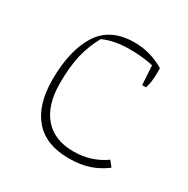

<svg xmlns="http://www.w3.org/2000/svg" viewBox="-118 -578 680 694"><g transform="rotate(30 222.0 -231.0)"><path d="M62 -207Q62 -329 107 -400.5Q152 -472 253 -472Q320 -472 378 -437V-418Q378 -378 369 -352H353L348 -432Q304 -442 250 -442Q186 -442 140 -421Q115 -376 103.5 -327.5Q92 -279 92 -210Q92 -119 134.5 -69.5Q177 -20 257 -20Q331 -20 388 -61L406 -38Q376 -15 340 -2.5Q304 10 255 10Q159 10 110.5 -46.5Q62 -103 62 -207Z"/></g></svg>

Font: Athiti ExtraLight
Style: Regular
Weight: 275
Designer: CadsonDemak Team
Foundry: CadsonDemak
Version: Version 1.033